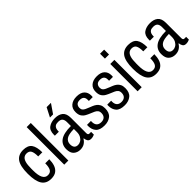

<svg xmlns="http://www.w3.org/2000/svg" viewBox="134 -1662 2613 2613"><g transform="rotate(-45 1440.0 -355.5)"><path d="M215 12Q121 12 78 -55Q35 -122 35 -263Q35 -410 80.5 -474Q126 -538 218 -538Q309 -538 345.5 -486Q382 -434 382 -330H303Q303 -404 284.5 -437.5Q266 -471 217 -471Q187 -471 164.5 -453.5Q142 -436 130 -394.5Q118 -353 118 -280V-244Q118 -55 216 -55Q265 -55 284.5 -90Q304 -125 304 -196H382Q382 -140 367 -92.5Q352 -45 315.5 -16.5Q279 12 215 12Z M474 0V-723H553V0Z M790 -591 858 -723H938L939 -720L850 -591ZM774 12Q719 12 680.5 -21.5Q642 -55 642 -131Q642 -216 706 -262Q770 -308 910 -308V-383Q910 -425 891.5 -448Q873 -471 826 -471Q790 -471 771.5 -458.5Q753 -446 746 -424.5Q739 -403 739 -378V-369H663Q662 -373 662 -378Q662 -383 662 -389Q662 -470 710 -504Q758 -538 831 -538Q904 -538 946.5 -503Q989 -468 989 -384V-91Q989 -57 1015 -57H1048V-4Q1035 2 1018.5 6.5Q1002 11 984 11Q948 11 933 -11Q918 -33 915 -65H909Q890 -31 856.5 -9.5Q823 12 774 12ZM798 -56Q825 -56 850.5 -71.5Q876 -87 893 -118Q910 -149 910 -193V-251Q807 -250 766 -221Q725 -192 725 -140Q725 -56 798 -56Z M1241 12Q1151 12 1113 -30.5Q1075 -73 1075 -143Q1075 -148 1075.5 -153.5Q1076 -159 1077 -164H1152Q1152 -158 1151.5 -153.5Q1151 -149 1151 -144Q1152 -98 1175 -75Q1198 -52 1241 -52Q1283 -52 1306 -74.5Q1329 -97 1329 -140Q1329 -171 1313.5 -189Q1298 -207 1273.5 -218Q1249 -229 1222 -240Q1189 -253 1158 -270Q1127 -287 1107.5 -316.5Q1088 -346 1088 -397Q1088 -465 1131.5 -501.5Q1175 -538 1247 -538Q1324 -538 1362 -501.5Q1400 -465 1400 -405Q1400 -398 1399.5 -390Q1399 -382 1398 -376H1324V-399Q1324 -474 1245 -474Q1203 -474 1184.5 -453Q1166 -432 1166 -400Q1166 -373 1179 -357Q1192 -341 1214 -331Q1236 -321 1261 -311Q1287 -301 1313 -290Q1339 -279 1361 -262Q1383 -245 1396.5 -218Q1410 -191 1410 -149Q1410 -65 1362.5 -26.5Q1315 12 1241 12Z M1630 12Q1540 12 1502 -30.5Q1464 -73 1464 -143Q1464 -148 1464.5 -153.5Q1465 -159 1466 -164H1541Q1541 -158 1540.5 -153.5Q1540 -149 1540 -144Q1541 -98 1564 -75Q1587 -52 1630 -52Q1672 -52 1695 -74.5Q1718 -97 1718 -140Q1718 -171 1702.5 -189Q1687 -207 1662.5 -218Q1638 -229 1611 -240Q1578 -253 1547 -270Q1516 -287 1496.5 -316.5Q1477 -346 1477 -397Q1477 -465 1520.5 -501.5Q1564 -538 1636 -538Q1713 -538 1751 -501.5Q1789 -465 1789 -405Q1789 -398 1788.5 -390Q1788 -382 1787 -376H1713V-399Q1713 -474 1634 -474Q1592 -474 1573.5 -453Q1555 -432 1555 -400Q1555 -373 1568 -357Q1581 -341 1603 -331Q1625 -321 1650 -311Q1676 -301 1702 -290Q1728 -279 1750 -262Q1772 -245 1785.5 -218Q1799 -191 1799 -149Q1799 -65 1751.5 -26.5Q1704 12 1630 12Z M1886 -629V-723H1965V-629ZM1886 0V-526H1965V0Z M2237 12Q2143 12 2100 -55Q2057 -122 2057 -263Q2057 -410 2102.5 -474Q2148 -538 2240 -538Q2331 -538 2367.5 -486Q2404 -434 2404 -330H2325Q2325 -404 2306.5 -437.5Q2288 -471 2239 -471Q2209 -471 2186.5 -453.5Q2164 -436 2152 -394.5Q2140 -353 2140 -280V-244Q2140 -55 2238 -55Q2287 -55 2306.5 -90Q2326 -125 2326 -196H2404Q2404 -140 2389 -92.5Q2374 -45 2337.5 -16.5Q2301 12 2237 12Z M2603 12Q2548 12 2509.5 -21.5Q2471 -55 2471 -131Q2471 -216 2535 -262Q2599 -308 2739 -308V-383Q2739 -425 2720.5 -448Q2702 -471 2655 -471Q2619 -471 2600.5 -458.5Q2582 -446 2575 -424.5Q2568 -403 2568 -378V-369H2492Q2491 -373 2491 -378Q2491 -383 2491 -389Q2491 -470 2539 -504Q2587 -538 2660 -538Q2733 -538 2775.5 -503Q2818 -468 2818 -384V-91Q2818 -57 2844 -57H2877V-4Q2864 2 2847.5 6.5Q2831 11 2813 11Q2777 11 2762 -11Q2747 -33 2744 -65H2738Q2719 -31 2685.5 -9.5Q2652 12 2603 12ZM2627 -56Q2654 -56 2679.5 -71.5Q2705 -87 2722 -118Q2739 -149 2739 -193V-251Q2636 -250 2595 -221Q2554 -192 2554 -140Q2554 -56 2627 -56Z"/></g></svg>

Font: Archivo Condensed
Style: Regular
Weight: 400
Width: 3
Designer: Hector Gatti
Foundry: Omnibus-Type
Version: Version 2.001; ttfautohint (v1.8.3)